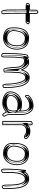

<svg xmlns="http://www.w3.org/2000/svg" viewBox="1342 -2012 703 3427"><g transform="rotate(90 1693.5 -298.5)"><path d="M33 -450C23 -437 39 -409 67 -407C96 -405 120 -405 149 -405C149 -294 151 -184 151 -76C154 -28 163 7 176 28C196 31 213 29 229 21C241 -13 226 -44 226 -78C226 -184 224 -295 224 -405C274 -403 327 -404 378 -404C395 -412 410 -432 414 -454C407 -468 388 -479 367 -479C320 -479 274 -480 228 -480C230 -514 230 -546 230 -581C230 -602 218 -622 205 -630C183 -630 164 -618 155 -605C155 -561 155 -522 153 -480C121 -479 95 -483 63 -482C52 -474 42 -463 33 -450ZM45 -441C52 -451 61 -461 68 -467C97 -467 121 -464 153 -465H167L168 -479C170 -519 170 -560 170 -600C177 -607 188 -614 200 -615C208 -608 215 -594 215 -581C215 -546 215 -514 213 -481L212 -465H228C274 -465 320 -464 367 -464C380 -464 392 -458 398 -451C393 -436 384 -425 374 -419C323 -419 273 -418 225 -420L209 -421V-405C209 -295 211 -184 211 -78C211 -42 223 -15 217 10C208 14 196 15 185 14C176 -5 169 -35 166 -76C166 -185 164 -294 164 -405V-420H149C120 -420 96 -420 68 -422C51 -423 45 -438 45 -441ZM66 -446C63 -442 69 -427 77 -422C100 -421 121 -420 149 -420H184V-405C184 -294 186 -184 186 -76C188 -46 192 -21 198 -2C199 -26 191 -50 191 -78C191 -184 189 -295 189 -405V-421L227 -420C268 -418 313 -419 359 -419C367 -426 376 -439 379 -453C375 -459 368 -463 365 -464C318 -464 272 -465 228 -465H192L193 -480C195 -514 195 -546 195 -581C195 -589 194 -596 190 -604C190 -559 190 -522 188 -480L187 -466L156 -465C126 -464 104 -466 84 -467C78 -461 72 -455 66 -446Z M472 -131C487 -44 563 -2 665 -2C791 -5 862 -117 866 -238C866 -379 801 -465 663 -465C495 -465 456 -308 472 -131ZM484 -200C484 -345 530 -450 663 -450C792 -450 851 -373 851 -238C847 -122 780 -20 665 -17C567 -17 501 -57 487 -133C485 -157 484 -178 484 -200ZM498 -188C503 -270 512 -406 662 -406C790 -406 825 -336 825 -255C825 -248 825 -242 824 -234C822 -155 793 -61 662 -61C563 -61 498 -113 498 -188ZM504 -200C504 -178 505 -156 507 -132C522 -47 592 -17 664 -17C746 -20 827 -114 831 -238C831 -383 759 -450 663 -450C565 -450 504 -353 504 -200ZM518 -188C518 -103 593 -61 662 -61C758 -61 802 -145 804 -233C805 -241 805 -247 805 -254C805 -344 758 -406 662 -406C549 -406 523 -278 518 -189ZM533 -188C538 -279 564 -391 662 -391C756 -391 796 -330 789 -234C787 -149 746 -76 662 -76C598 -76 533 -114 533 -188Z M929 8C938 21 957 32 980 32C993 26 1004 9 1004 -11C1004 -132 1007 -266 1022 -360C1082 -415 1166 -341 1171 -269C1179 -192 1178 -68 1208 -11C1230 -6 1262 -9 1272 -21C1275 -111 1276 -202 1284 -292C1293 -354 1313 -389 1365 -397C1441 -402 1474 -204 1474 -72C1474 -40 1485 -9 1498 10C1521 10 1542 -2 1551 -15C1551 -208 1535 -494 1348 -476C1284 -469 1244 -416 1226 -353C1202 -403 1159 -475 1084 -466C1052 -464 1022 -461 1013 -435V-461C993 -458 969 -445 956 -435C924 -307 929 -148 929 8ZM944 3C944 -149 940 -304 969 -426C978 -432 989 -438 998 -441V-346L1027 -430C1032 -445 1051 -449 1085 -451H1086C1149 -459 1188 -398 1212 -347L1230 -311L1240 -349C1257 -409 1295 -455 1350 -461C1355 -461 1359 -462 1364 -462C1515 -463 1536 -212 1536 -20C1529 -13 1518 -8 1506 -6C1497 -23 1489 -47 1489 -72C1489 -91 1488 -111 1487 -132C1479 -250 1450 -418 1364 -412H1363C1302 -403 1278 -358 1269 -294V-293C1261 -205 1260 -114 1257 -28C1249 -24 1232 -22 1218 -24C1194 -78 1194 -196 1186 -270C1184 -302 1169 -331 1148 -354C1114 -391 1058 -413 1012 -371L1008 -368L1007 -362C992 -266 989 -132 989 -11C989 2 982 12 976 17C961 16 950 9 944 3ZM964 6 965 7C967 2 969 -4 969 -11C969 -132 972 -266 987 -361L988 -364L990 -366C1006 -380 1029 -393 1066 -394C1077 -394 1089 -393 1098 -391C1169 -377 1203 -320 1206 -270C1214 -198 1213 -84 1237 -25C1240 -113 1241 -204 1249 -293C1258 -353 1272 -399 1353 -411L1356 -412H1360C1443 -417 1459 -360 1473 -319C1498 -249 1509 -150 1509 -72C1509 -57 1512 -42 1516 -28C1515 -225 1475 -462 1364 -462C1361 -462 1359 -461 1356 -461C1325 -457 1280 -416 1261 -351L1235 -260L1192 -350C1164 -409 1116 -455 1093 -452L1091 -451H1089C1062 -449 1054 -452 1048 -433L997 -434L989 -424C960 -299 964 -146 964 6Z M1611 -133C1611 -37 1713 11 1816 11C1898 11 1927 -18 1979 -50C1991 -27 1994 -13 2016 7C2047 27 2065 -18 2062 -27C2046 -60 2033 -61 2031 -130V-336C2031 -442 1975 -545 1876 -545C1791 -545 1727 -513 1685 -466C1666 -447 1673 -387 1702 -392C1737 -434 1794 -470 1872 -470C1945 -456 1954 -397 1954 -311C1939 -334 1872 -339 1831 -339C1710 -339 1617 -253 1611 -133ZM1626 -133C1632 -245 1718 -324 1831 -324C1874 -324 1933 -315 1941 -303L1969 -261V-311C1969 -396 1960 -469 1875 -485H1873H1872C1793 -485 1733 -449 1696 -408C1688 -417 1689 -448 1696 -455V-456C1735 -500 1795 -530 1876 -530C1962 -530 2016 -439 2016 -336V-130C2018 -61 2034 -49 2047 -23C2046 -20 2045 -18 2043 -14C2037 -3 2033 -1 2025 -5C2006 -23 2005 -32 1992 -57L1985 -71L1971 -63C1917 -30 1894 -4 1816 -4C1715 -4 1627 -51 1626 -133ZM1646 -133C1646 -40 1742 -4 1816 -4C1874 -4 1893 -24 1950 -59L1996 -87L2003 -72C1999 -85 1997 -103 1996 -130V-336C1996 -448 1926 -530 1876 -530C1815 -530 1758 -506 1717 -460C1713 -456 1709 -447 1709 -435C1744 -461 1798 -485 1872 -485H1879L1886 -484C1990 -464 1989 -393 1989 -311V-202L1920 -307C1913 -318 1872 -324 1831 -324C1750 -324 1652 -255 1646 -133ZM1653 -137C1660 -208 1727 -281 1846 -278C1856 -278 1866 -277 1876 -276C1911 -273 1933 -267 1943 -267H1973L1978 -254C2000 -198 1992 -148 1967 -97L1966 -95L1963 -93C1930 -69 1876 -51 1814 -51C1747 -51 1653 -76 1653 -137ZM1673 -137C1673 -67 1769 -51 1814 -51C1863 -51 1910 -64 1942 -88L1945 -90L1947 -94C1972 -146 1980 -199 1957 -257L1953 -267H1943C1921 -267 1897 -274 1869 -276C1773 -291 1682 -227 1673 -139V-138ZM1688 -137C1696 -215 1779 -275 1867 -261C1894 -259 1918 -252 1943 -252C1964 -198 1957 -150 1933 -100C1905 -79 1860 -66 1814 -66C1767 -66 1688 -84 1688 -137ZM2023 -32C2025 -29 2026 -28 2028 -24C2026 -28 2025 -29 2023 -32Z M2139 12C2165 11 2188 12 2214 12C2214 -103 2211 -220 2214 -332C2220 -376 2257 -413 2310 -413C2372 -413 2378 -387 2415 -374C2433 -374 2449 -381 2462 -393C2470 -414 2452 -435 2438 -447C2399 -481 2370 -489 2312 -489C2265 -487 2223 -468 2214 -442C2214 -454 2215 -467 2217 -480C2221 -502 2211 -522 2198 -530C2175 -533 2154 -521 2143 -510C2143 -480 2139 -452 2139 -425ZM2154 -3V-425C2154 -449 2157 -475 2158 -503C2167 -510 2181 -515 2193 -515C2200 -509 2205 -496 2202 -482C2200 -468 2199 -455 2199 -442V-353L2228 -437C2233 -453 2267 -472 2312 -474C2369 -474 2391 -468 2428 -436C2441 -425 2450 -410 2449 -401C2440 -393 2429 -390 2418 -389C2390 -400 2375 -428 2310 -428C2249 -428 2206 -385 2199 -334V-333V-332C2196 -224 2199 -113 2199 -3ZM2174 -3H2179C2179 -112 2176 -225 2179 -332V-333C2185 -375 2218 -428 2310 -428C2381 -428 2406 -403 2422 -393C2424 -394 2426 -395 2428 -397C2432 -412 2419 -430 2407 -440C2371 -472 2357 -474 2314 -474C2288 -472 2256 -461 2249 -440L2179 -442C2179 -454 2180 -467 2182 -481C2184 -491 2182 -500 2179 -508C2178 -508 2179 -508 2178 -507C2178 -478 2174 -450 2174 -425Z M2534 -131C2549 -44 2625 -2 2727 -2C2853 -5 2924 -117 2928 -238C2928 -379 2863 -465 2725 -465C2557 -465 2518 -308 2534 -131ZM2546 -200C2546 -345 2592 -450 2725 -450C2854 -450 2913 -373 2913 -238C2909 -122 2842 -20 2727 -17C2629 -17 2563 -57 2549 -133C2547 -157 2546 -178 2546 -200ZM2560 -188C2565 -270 2574 -406 2724 -406C2852 -406 2887 -336 2887 -255C2887 -248 2887 -242 2886 -234C2884 -155 2855 -61 2724 -61C2625 -61 2560 -113 2560 -188ZM2566 -200C2566 -178 2567 -156 2569 -132C2584 -47 2654 -17 2726 -17C2808 -20 2889 -114 2893 -238C2893 -383 2821 -450 2725 -450C2627 -450 2566 -353 2566 -200ZM2580 -188C2580 -103 2655 -61 2724 -61C2820 -61 2864 -145 2866 -233C2867 -241 2867 -247 2867 -254C2867 -344 2820 -406 2724 -406C2611 -406 2585 -278 2580 -189ZM2595 -188C2600 -279 2626 -391 2724 -391C2818 -391 2858 -330 2851 -234C2849 -149 2808 -76 2724 -76C2660 -76 2595 -114 2595 -188Z M2991 -12C2991 8 3002 26 3016 33C3038 33 3058 22 3066 9C3066 -131 3051 -391 3178 -391C3279 -382 3276 -154 3276 -45C3276 -18 3287 8 3301 22C3323 22 3343 11 3353 -2C3353 -194 3360 -445 3190 -466C3115 -474 3059 -432 3041 -385V-411H3015C2998 -289 2991 -145 2991 -12ZM3006 -12C3006 -134 3012 -266 3026 -379V-304L3055 -380C3070 -420 3120 -458 3188 -451C3339 -432 3338 -204 3338 -8C3330 -1 3318 6 3307 7C3297 -6 3291 -25 3291 -45C3291 -146 3301 -395 3179 -406H3178C3030 -406 3051 -125 3051 4C3044 11 3033 17 3020 18C3013 13 3006 1 3006 -12ZM3026 -12C3026 -5 3027 2 3030 8C3030 8 3031 8 3031 7C3031 -120 2992 -406 3178 -406H3182H3185C3337 -392 3311 -144 3311 -45C3311 -32 3314 -20 3318 -9C3318 -207 3305 -436 3181 -452C3150 -455 3104 -437 3081 -394C3079 -390 3077 -387 3076 -383L3043 -384L3045 -370C3032 -258 3026 -130 3026 -12Z"/></g></svg>

Font: Snowfall
Style: Eco
Weight: 400
Designer: Jasper
Foundry: Cannot Into Space Fonts
Version: Version 0.9